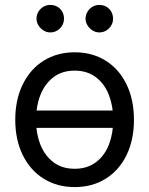

<svg xmlns="http://www.w3.org/2000/svg" viewBox="-20 -750 607 781"><path d="M468.2 -230H97.4V-300.4H468.2ZM42.1 -262.4Q42.1 -344.3 72.5 -406.6Q102.9 -468.9 157.6 -503.1Q212.4 -537.3 283.8 -537.3Q355.3 -537.3 410 -503.1Q464.8 -468.9 494.8 -406.6Q524.9 -344.3 524.9 -262.4Q524.9 -181.3 494.8 -119.3Q464.8 -57.3 410 -23.1Q355.3 11 283.8 11Q212.4 11 157.6 -23.1Q102.9 -57.3 72.5 -119.3Q42.1 -181.3 42.1 -262.4ZM440.6 -262.4Q440.6 -317.3 423.3 -362.7Q406.1 -408.1 370.7 -435.4Q335.3 -462.7 283.8 -462.7Q232 -462.7 196.8 -435.4Q161.6 -408.1 144 -362.7Q126.4 -317.3 126.4 -262.4Q126.4 -207.9 144 -162.6Q161.6 -117.4 196.8 -90.5Q232 -63.5 283.8 -63.5Q335.3 -63.5 370.7 -90.5Q406.1 -117.4 423.3 -162.6Q440.6 -207.9 440.6 -262.4ZM128.5 -674Q128.5 -689.6 136.4 -702.5Q144.3 -715.5 156.9 -722.7Q169.5 -730 184.4 -730Q200.3 -730 213.1 -722.7Q225.8 -715.5 233.1 -702.7Q240.3 -689.9 240.3 -674Q240.3 -659.2 233.1 -646.6Q225.8 -634 213.1 -626Q200.3 -618.1 184.4 -618.1Q169.9 -618.1 157.1 -626Q144.3 -634 136.4 -646.8Q128.5 -659.5 128.5 -674ZM328 -674Q328 -689.6 336 -702.5Q343.9 -715.5 356.5 -722.7Q369.1 -730 384 -730Q399.5 -730 412.5 -722.7Q425.4 -715.5 432.7 -702.5Q439.9 -689.6 439.9 -674Q439.9 -659.2 432.7 -646.6Q425.4 -634 412.5 -626Q399.5 -618.1 384 -618.1Q369.5 -618.1 356.7 -626Q343.9 -634 336 -646.8Q328 -659.5 328 -674Z"/></svg>

Font: Pretendard Variable
Style: Regular
Weight: 400
Designer: Base glyphs from Inter by Rasmus Andersson; Hangul glyphs from Noto Sans CJK(Source Han Sans) by Jang Soo-young and Kang
Foundry: Kil Hyung-jin
Version: Version 1.100;FEAKit 1.0